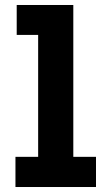

<svg xmlns="http://www.w3.org/2000/svg" viewBox="-20 -750 433 770"><path d="M42 0V-121H133V-610H47V-730H274V-121H365V0Z"/></svg>

Font: Secular One
Style: Regular
Weight: 400
Designer: Michal Sahar
Foundry: Hagilda
Version: Version 1.002; ttfautohint (v1.8.4.7-5d5b);gftools[0.9.29]